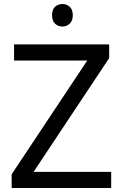

<svg xmlns="http://www.w3.org/2000/svg" viewBox="-20 -935 612 955"><path d="M533 0H38V-68L414 -634H50V-714H523V-646L147 -80H533ZM291 -915Q311 -915 326.5 -901.5Q342 -888 342 -859Q342 -831 326.5 -817Q311 -803 291 -803Q269 -803 254 -817Q239 -831 239 -859Q239 -888 254 -901.5Q269 -915 291 -915Z"/></svg>

Font: Noto Sans Thai
Style: Regular
Weight: 400
Designer: Monotype Design Team
Foundry: Monotype Imaging Inc.
Version: Version 2.001